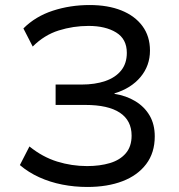

<svg xmlns="http://www.w3.org/2000/svg" viewBox="-20 -734 711 763"><path d="M327 9Q276 9 227.5 -0.5Q179 -10 136 -29.5Q93 -49 59 -78L97 -152Q149 -110 207 -92Q265 -74 326 -74Q377 -74 417 -86Q457 -98 480 -125Q503 -152 503 -195Q503 -255 456.5 -286Q410 -317 319 -317H201V-398H304Q358 -398 398.5 -412Q439 -426 461.5 -454Q484 -482 484 -524Q484 -579 441.5 -605Q399 -631 332 -631Q271 -631 213.5 -613Q156 -595 110 -549L73 -621Q121 -669 190 -691.5Q259 -714 336 -714Q409 -714 462.5 -692.5Q516 -671 546 -630.5Q576 -590 576 -533Q576 -473 538.5 -428Q501 -383 435 -363V-361Q481 -354 517.5 -332Q554 -310 574.5 -275Q595 -240 595 -192Q595 -127 561 -82Q527 -37 467 -14Q407 9 327 9Z"/></svg>

Font: Nunito Sans 7pt SemiExpanded
Style: Regular
Weight: 400
Width: 6
Designer: Vernon Adams
Foundry: Vernon Adams
Version: Version 3.101;gftools[0.9.27]